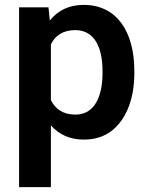

<svg xmlns="http://www.w3.org/2000/svg" viewBox="-20 -558 602 781"><path d="M526.4 -269.5C526.4 -430.7 454.1 -538.1 320.3 -538.1C260.3 -538.1 215.3 -515.1 182.6 -474.6L177.2 -528.3H57.6V203.1H187V-47.9C219.7 -11.2 263.2 9.8 321.3 9.8C365.7 9.8 402.8 -2 433.6 -25.4C494.1 -72.3 526.4 -157.2 526.4 -259.3ZM397 -259.3C397 -168.9 366.2 -91.8 287.1 -91.8C235.8 -91.8 204.6 -115.2 187 -150.9V-377.4C204.6 -413.1 235.8 -435.5 286.1 -435.5C365.2 -435.5 397 -363.3 397 -269.5Z"/></svg>

Font: Vazirmatn SemiBold
Style: Regular
Weight: 600
Designer: Saber Rastikerdar
Foundry: Saber Rastikerdar
Version: Version 33.003